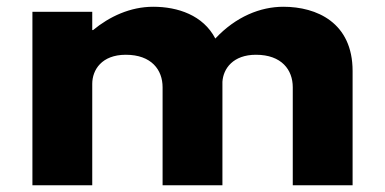

<svg xmlns="http://www.w3.org/2000/svg" viewBox="-20 -548 1139 568"><path d="M75.9 0H252.9V-300C252.9 -341 280.7 -386 352.1 -386C428.3 -386 461 -341 461 -290V0H638V-306C640.4 -345 669.5 -386 737.2 -386C813.4 -386 846.1 -341 846.1 -290V0H1023.1V-338C1023.1 -481 917.1 -528 818.3 -528C750.5 -528 677.9 -499 617 -434C581 -503 506 -528 433.2 -528C365.4 -528 303.7 -499 255.3 -459H252.9V-513H75.9Z"/></svg>

Font: Hussar
Style: BdSuprExt
Weight: 700
Foundry: Cannot Into Space Fonts
Version: Version 2.00